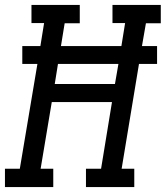

<svg xmlns="http://www.w3.org/2000/svg" viewBox="-30 -755 669 775"><path d="M-10 0V-74H50L121 -497H60V-569H133L148 -662H97V-735H292V-661H231L216 -569H460L475 -662H424V-735H619V-661H559L543 -569H604V-497H531L461 -74H512V0H317V-74H378L422 -343H179L134 -74H185V0ZM191 -416H434L448 -497H204Z"/></svg>

Font: Iosevka Curly Slab Extended
Style: Italic
Weight: 400
Width: 7
Italic angle: -9°
Monospace: yes
Designer: Belleve Invis
Foundry: Belleve Invis
Version: Version 11.1.0; ttfautohint (v1.8.3)